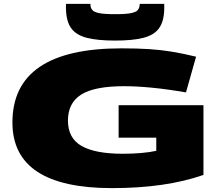

<svg xmlns="http://www.w3.org/2000/svg" viewBox="-20 -959 1132 989"><path d="M44 -328Q44 -710 606 -710Q687 -710 748.5 -706Q810 -702 867 -692.5Q924 -683 990 -667L938 -483Q846 -499 765.5 -507Q685 -515 619 -515Q467 -515 398.5 -472Q330 -429 330 -338Q330 -247 400.5 -207Q471 -167 612 -167Q714 -167 785 -182V-250H591V-417H1028V-58Q834 10 557 10Q44 10 44 -328ZM573 -750Q483 -750 428 -764Q373 -778 347.5 -812.5Q322 -847 320 -909Q320 -916 319.5 -923.5Q319 -931 320 -939H446Q446 -937 446 -931Q447 -918 455.5 -907.5Q464 -897 490.5 -891.5Q517 -886 573 -886Q629 -886 655.5 -891.5Q682 -897 690 -907.5Q698 -918 699 -931Q700 -937 700 -939H826Q826 -931 826 -923.5Q826 -916 826 -909Q824 -847 798.5 -812.5Q773 -778 718 -764Q663 -750 573 -750Z"/></svg>

Font: Georama Extra Expanded ExtraBold
Style: Regular
Weight: 800
Width: 8
Designer: Jean-Baptiste Levee
Foundry: Production Type
Version: Version 1.000